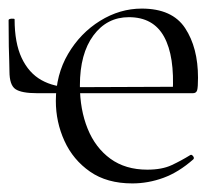

<svg xmlns="http://www.w3.org/2000/svg" viewBox="-20 -415 521 447"><path d="M288 12Q229 12 189.5 -15.5Q150 -43 130 -87Q110 -131 110 -180Q110 -241 138.5 -289.5Q167 -338 213 -366.5Q259 -395 310 -395Q381 -395 411 -349.5Q441 -304 441 -234Q441 -212 439 -205Q437 -198 429 -198H382Q387 -284 362 -329.5Q337 -375 280 -375Q229 -375 197.5 -332.5Q166 -290 166 -216Q166 -160 184 -115.5Q202 -71 237 -45.5Q272 -20 323 -20Q357 -20 379.5 -30.5Q402 -41 423 -54Q426 -56 429.5 -51.5Q433 -47 430 -44Q396 -14 360.5 -1Q325 12 288 12ZM67 -198Q30 -198 16 -207.5Q2 -217 2 -249Q2 -260 1.5 -272.5Q1 -285 0.5 -307Q0 -329 0 -368Q0 -371 7 -371.5Q14 -372 14 -370Q14 -315 30.5 -280Q47 -245 76.5 -228.5Q106 -212 145 -212L392 -213V-198Z"/></svg>

Font: Cormorant Infant Light
Style: Regular
Weight: 300
Designer: Christian Thalmann (Catharsis Fonts)
Foundry: Catharsis Fonts
Version: Version 4.001